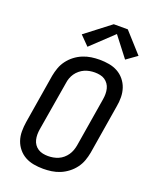

<svg xmlns="http://www.w3.org/2000/svg" viewBox="-176 -1077 952 1183"><g transform="rotate(20 300.0 -485.0)"><path d="M255 8Q223 8 192.5 2.5Q162 -3 136.5 -17Q111 -31 92 -54Q73 -77 63.5 -105Q54 -133 54 -164.5Q54 -196 59 -227L112 -550Q117 -577 126.5 -603.5Q136 -630 153.5 -653.5Q171 -677 194.5 -695Q218 -713 245 -724Q272 -735 299.5 -739Q327 -743 354 -743Q386 -743 416.5 -737.5Q447 -732 472.5 -718Q498 -704 517 -681Q536 -658 545.5 -630Q555 -602 555.5 -570.5Q556 -539 550 -508L497 -185Q492 -158 482.5 -131.5Q473 -105 455.5 -81.5Q438 -58 414.5 -40Q391 -22 364.5 -11Q338 0 310 4Q282 8 255 8ZM256 -76Q273 -76 290 -79Q307 -82 323.5 -89Q340 -96 354 -108Q368 -120 378 -134.5Q388 -149 394 -165.5Q400 -182 403 -199L456 -521Q459 -539 459 -556.5Q459 -574 455 -590.5Q451 -607 441.5 -620.5Q432 -634 418.5 -643Q405 -652 387.5 -655.5Q370 -659 353 -659Q336 -659 319 -656Q302 -653 286 -646Q270 -639 255.5 -627Q241 -615 231 -600.5Q221 -586 215 -569.5Q209 -553 207 -536L153 -214Q150 -196 150 -178.5Q150 -161 154 -144.5Q158 -128 167.5 -114.5Q177 -101 191 -92Q205 -83 222 -79.5Q239 -76 256 -76ZM255 -792 196 -852 360 -978H452L570 -847L500 -797L399 -928Z"/></g></svg>

Font: Iosevka SS04 Md Ex Obl
Style: Regular
Weight: 500
Width: 7
Italic angle: -9°
Monospace: yes
Designer: Belleve Invis
Foundry: Belleve Invis
Version: Version 19.0.0; ttfautohint (v1.8.4)